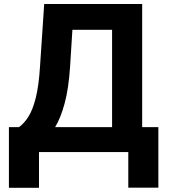

<svg xmlns="http://www.w3.org/2000/svg" viewBox="-20 -747 828 943"><path d="M23.8 175.4V-122.5H73.2Q98.4 -140.6 119.5 -173.8Q140.6 -207 155.5 -265.8Q170.5 -324.6 176.5 -419.7L197.1 -727.3H678.3V-122.5H757.8V174.7H610.1V0H171.5V175.4ZM250.7 -122.5H530.5V-600.5H335.6L324.2 -419.7Q317.1 -311.8 297.6 -239.7Q278.1 -167.6 250.7 -122.5Z"/></svg>

Font: Inter Zeller
Style: Bold
Weight: 700
Designer: Rasmus Andersson; Joe Bland
Foundry: zeller
Version: Version 3.015;git-dec3a8cb1